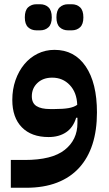

<svg xmlns="http://www.w3.org/2000/svg" viewBox="-20 -645 515 905"><path d="M31 109H97Q225 109 285 61.5Q345 14 345 -65V-90H339Q325 -44 291.5 -21.5Q258 1 209 1Q128 1 83 -45Q38 -91 38 -174Q38 -224 53 -267Q68 -310 94.5 -342Q121 -374 157.5 -392Q194 -410 237 -410Q331 -410 384 -332Q437 -254 437 -115Q437 -31 416 34.5Q395 100 353 146Q311 192 248.5 216Q186 240 104 240H31ZM237 -131Q278 -131 303.5 -135.5Q329 -140 344 -151Q342 -209 309 -244Q276 -279 226 -279Q183 -279 156.5 -254Q130 -229 130 -191Q130 -159 152 -145Q174 -131 216 -131ZM301 -502Q277 -502 261.5 -516.5Q246 -531 246 -563Q246 -596 261.5 -610.5Q277 -625 301 -625H318Q342 -625 357.5 -610.5Q373 -596 373 -563Q373 -531 357.5 -516.5Q342 -502 318 -502ZM152 -502Q128 -502 112.5 -516.5Q97 -531 97 -563Q97 -596 112.5 -610.5Q128 -625 152 -625H169Q193 -625 208.5 -610.5Q224 -596 224 -563Q224 -531 208.5 -516.5Q193 -502 169 -502Z"/></svg>

Font: IBM Plex Sans Arabic SemiBold
Style: Regular
Weight: 600
Designer: Mike Abbink, Paul van der Laan, Pieter van Rosmalen, Wael Morcos, Khajak Apelian
Foundry: Bold Monday
Version: Version 1.1